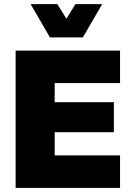

<svg xmlns="http://www.w3.org/2000/svg" viewBox="-20 -914 646 934"><path d="M56 0V-668H564V-510H246V-417H534V-271H246V-158H564V0ZM223 -732 129 -894H259L303 -823L347 -894H477L383 -732Z"/></svg>

Font: Gantari Black
Style: Regular
Weight: 900
Version: Version 1.000